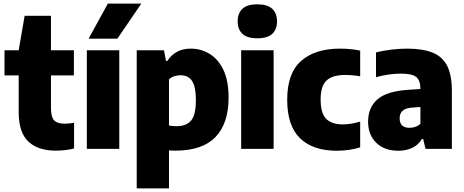

<svg xmlns="http://www.w3.org/2000/svg" viewBox="-20 -828 2579 1068"><path d="M291 10Q191.5 10 137.8 -40.5Q84 -91 84 -204V-408.5H5V-548.5H84L117 -740H263.5V-548.5H391V-408.5H263.5V-228.5Q263.5 -178 280.8 -159Q298 -140 340.5 -140Q352 -140 364.5 -141.2Q377 -142.5 392 -145V-2Q371.5 3.5 344.2 6.8Q317 10 291 10Z M463 0V-548.5H643.5V0ZM473 -613 580 -808H766L633 -613Z M740.5 220V-548.5H892L903.5 -489H911Q930.5 -520.5 963 -539Q995.5 -557.5 1041 -557.5Q1096.5 -557.5 1144.5 -529.2Q1192.5 -501 1222 -440.8Q1251.5 -380.5 1251.5 -284Q1251.5 -142 1178.8 -66Q1106 10 956 10Q946.5 10 937.5 9.5Q928.5 9 920 8.5V220ZM963 -126Q1016 -126 1042.8 -157.2Q1069.5 -188.5 1069.5 -269.5Q1069.5 -325.5 1058.8 -355.8Q1048 -386 1028.5 -397.8Q1009 -409.5 983 -409.5Q966 -409.5 949 -403.8Q932 -398 920 -386.5V-130Q929.5 -128 941.2 -127Q953 -126 963 -126Z M1321.5 0V-548.5H1502V0ZM1411.5 -615Q1355 -615 1328.5 -639.8Q1302 -664.5 1302 -709.5Q1302 -754 1328.5 -779Q1355 -804 1411.5 -804Q1468 -804 1494.5 -779Q1521 -754 1521 -709.5Q1521 -664.5 1494.5 -639.8Q1468 -615 1411.5 -615Z M1853.5 10.5Q1720.5 10.5 1649 -59Q1577.5 -128.5 1577.5 -273Q1577.5 -421.5 1655.5 -489.5Q1733.5 -557.5 1870.5 -557.5Q1931.5 -557.5 1983.5 -546.5V-403.5Q1939.5 -411 1900.5 -411Q1828.5 -411 1796 -379.8Q1763.5 -348.5 1763.5 -275.5Q1763.5 -197.5 1794.5 -166.8Q1825.5 -136 1888 -136Q1909.5 -136 1932.2 -139.8Q1955 -143.5 1983.5 -151.5V-8.5Q1924 10.5 1853.5 10.5Z M2196 10.5Q2118 10.5 2072.8 -34Q2027.5 -78.5 2027.5 -151Q2027.5 -230.5 2080 -275.8Q2132.5 -321 2252 -328.5L2318.5 -333Q2318.5 -381 2295 -399.8Q2271.5 -418.5 2210 -418.5Q2180 -418.5 2142.8 -413.5Q2105.5 -408.5 2071.5 -398.5V-536.5Q2110.5 -546.5 2157.2 -552Q2204 -557.5 2244.5 -557.5Q2331.5 -557.5 2386.5 -535.2Q2441.5 -513 2467.5 -461.5Q2493.5 -410 2493.5 -322.5V0H2347L2334 -54.5H2326.5Q2305 -19.5 2271 -4.5Q2237 10.5 2196 10.5ZM2203 -170Q2203 -117 2258.5 -117Q2273.5 -117 2289.2 -122Q2305 -127 2318.5 -139.5V-233L2272.5 -229.5Q2203 -225 2203 -170Z"/></svg>

Font: Encode Sans SemiCondensed SemiCondensed ExtraBold
Style: Regular
Weight: 800
Width: 4
Designer: Multiple Designers
Foundry: Impallari Type
Version: Version 3.000; ttfautohint (v1.8.3) -l 8 -r 50 -G 200 -x 14 